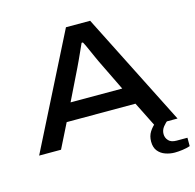

<svg xmlns="http://www.w3.org/2000/svg" viewBox="-123 -813 1142 1127"><g transform="rotate(-15 448.5 -249.0)"><path d="M28 0 375 -687H522L869 0H727L653 -148H235L161 0ZM287 -254H601L510 -441Q505 -452 495.5 -472.5Q486 -493 476.5 -515Q467 -537 459 -554Q451 -571 448 -575H440Q431 -555 419 -528.5Q407 -502 396 -478Q385 -454 378 -440ZM802 189Q774 189 746.5 179.5Q719 170 701.5 148.5Q684 127 684 91Q684 57 700 32Q716 7 740 -12H814V-8Q797 4 781.5 23.5Q766 43 766 67Q766 90 781.5 107Q797 124 830 124H896V175Q876 182 849.5 185.5Q823 189 802 189Z"/></g></svg>

Font: Archivo Expanded Medium
Style: Regular
Weight: 500
Width: 7
Designer: Hector Gatti
Foundry: Omnibus-Type
Version: Version 2.001